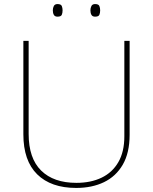

<svg xmlns="http://www.w3.org/2000/svg" viewBox="-20 -915 752 945"><path d="M618 -252Q618 -163 584.5 -105Q551 -47 492 -18.5Q433 10 355 10Q231 10 163 -57Q95 -124 95 -254V-714H121V-256Q121 -136 182.5 -75.5Q244 -15 356 -15Q427 -15 480 -40.5Q533 -66 562.5 -117Q592 -168 592 -244V-714H618ZM240 -864Q240 -876 245 -885.5Q250 -895 263 -895Q280 -895 284 -885.5Q288 -876 288 -864Q288 -851 284 -842Q280 -833 263 -833Q250 -833 245 -842Q240 -851 240 -864ZM425 -864Q425 -876 430 -885.5Q435 -895 448 -895Q465 -895 469 -885.5Q473 -876 473 -864Q473 -851 469 -842Q465 -833 448 -833Q435 -833 430 -842Q425 -851 425 -864Z"/></svg>

Font: Noto Sans Armenian Thin
Style: Regular
Weight: 250
Version: Version 2.007